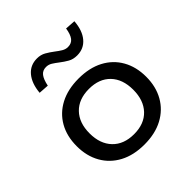

<svg xmlns="http://www.w3.org/2000/svg" viewBox="-198 -889 1047 1047"><g transform="rotate(-45 325.0 -366.0)"><path d="M325 9Q242 9 182 -23Q122 -55 89.5 -112.5Q57 -170 57 -246Q57 -323 89.5 -380Q122 -437 182 -468.5Q242 -500 325 -500Q408 -500 468 -468.5Q528 -437 560.5 -379.5Q593 -322 593 -246Q593 -170 560.5 -112.5Q528 -55 468 -23Q408 9 325 9ZM325 -71Q404 -71 448.5 -118Q493 -165 493 -246Q493 -327 448.5 -373.5Q404 -420 325 -420Q246 -420 201 -373.5Q156 -327 156 -246Q156 -165 201 -118Q246 -71 325 -71ZM179 -591 120 -595Q126 -662 158 -700Q190 -738 242 -738Q271 -738 293.5 -725Q316 -712 337 -696Q355 -682 371.5 -672Q388 -662 406 -662Q434 -662 449 -681.5Q464 -701 470 -741L530 -737Q525 -670 493 -632Q461 -594 409 -594Q379 -594 357 -606.5Q335 -619 313 -636Q295 -650 279 -660Q263 -670 244 -670Q217 -670 202 -650.5Q187 -631 179 -591Z"/></g></svg>

Font: Nunito Sans 10pt SemiExpanded Medium
Style: Regular
Weight: 500
Width: 6
Designer: Vernon Adams
Foundry: Vernon Adams
Version: Version 3.101;gftools[0.9.27]